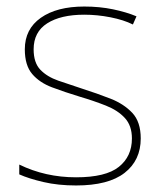

<svg xmlns="http://www.w3.org/2000/svg" viewBox="-20 -558 498 588"><path d="M411 -134Q411 -67 361.5 -28.5Q312 10 213 10Q158 10 113 -0.5Q68 -11 39 -24V-54Q119 -15 213 -15Q304 -15 344 -47Q384 -79 384 -134Q384 -173 362.5 -196.5Q341 -220 304.5 -234.5Q268 -249 224 -262Q178 -276 139.5 -290.5Q101 -305 78.5 -331.5Q56 -358 56 -407Q56 -469 105 -503.5Q154 -538 238 -538Q285 -538 326 -529.5Q367 -521 398 -508L387 -483Q359 -497 318.5 -505Q278 -513 238 -513Q166 -513 124.5 -486.5Q83 -460 83 -407Q83 -366 103.5 -344.5Q124 -323 158.5 -311Q193 -299 233 -286Q277 -272 318 -256Q359 -240 385 -212.5Q411 -185 411 -134Z"/></svg>

Font: Noto Sans Kannada Thin
Style: Regular
Weight: 100
Designer: Jelle Bosma - Monotype Design Team
Foundry: Monotype Imaging Inc.
Version: Version 2.005; ttfautohint (v1.8.4.7-5d5b)